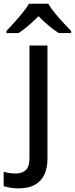

<svg xmlns="http://www.w3.org/2000/svg" viewBox="-77 -786 408 1046"><path d="M24.4 240.2Q-0.5 240.2 -21.2 236.6Q-42 232.9 -57.1 228V149.4Q-41 154.3 -25.4 156.7Q-9.8 159.2 9.8 159.2Q42.5 159.2 63 141.1Q83.5 123 83.5 74.2V-538.1H181.6V78.1Q181.6 127 165.3 163.6Q148.9 200.2 114 220.2Q79.1 240.2 24.4 240.2ZM186 -765.6Q198.7 -743.7 220.9 -716.1Q243.2 -688.5 267.6 -662.4Q292 -636.2 310.5 -617.2V-606H242.7Q216.3 -622.6 187.7 -646.7Q159.2 -670.9 132.8 -697.8Q106.4 -670.9 78.6 -647.2Q50.8 -623.5 24.4 -606H-42V-617.2Q-23.4 -636.7 0.2 -662.8Q23.9 -689 45.9 -716.3Q67.9 -743.7 81.1 -765.6Z"/></svg>

Font: Open Sans Medium
Style: Regular
Weight: 500
Designer: Monotype Design Team
Foundry: Monotype Imaging Inc.
Version: Version 3.000